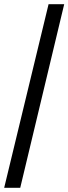

<svg xmlns="http://www.w3.org/2000/svg" viewBox="-20 -780 328 921"><path d="M0 121 213 -760H288L77 121Z"/></svg>

Font: Noto Serif Armenian ExtraBold
Style: Regular
Weight: 800
Version: Version 2.007